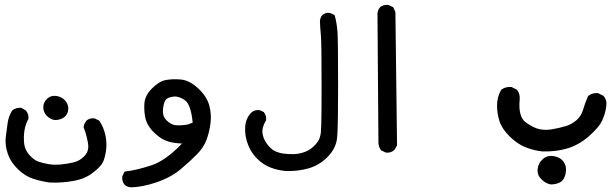

<svg xmlns="http://www.w3.org/2000/svg" viewBox="-20 -457 2540 795"><path d="M185.5 298.8Q150.9 293.9 118.7 283.7Q85.4 273.4 55.2 244.6Q24.4 215.3 12.2 179.7Q0 144 3.9 110.4Q7.8 77.1 11.7 51.8Q15.6 25.4 29.3 2L29.8 1L30.3 0.5Q44.9 -11.7 66.9 -10.7H67.9L69.3 -9.8L85 -1H85.9L86.4 0Q100.1 14.6 97.7 34.7V36.1L96.7 37.1Q85 58.6 81.1 84.5Q77.1 110.4 80.1 137.7Q83 163.6 101.1 184.1Q119.6 205.1 138.2 211.9Q157.7 218.8 181.2 222.7Q204.1 226.6 231 224.1Q257.8 221.7 284.7 215.3Q310.5 209.5 330.6 188Q350.1 167 344.2 135.3Q341.3 118.2 336.9 102.3Q332.5 86.4 326.7 71.3L326.2 69.8V68.4Q328.6 54.2 337.4 43.5V43L337.9 42.5Q351.6 30.8 370.6 33.2H371.6L372.6 33.7L389.2 41.5L390.6 42.5L391.6 43.5Q409.7 70.8 416.5 103Q422.9 134.8 419.4 163.1Q417.5 177.7 414.6 189.7Q411.6 201.7 407.7 211.4Q399.4 231.4 366.2 256.8Q350.1 270 329.6 278.8Q309.1 287.6 285.2 292Q237.8 300.8 186.5 298.8H186ZM206.5 40Q188.5 37.6 173.8 22.5Q166.5 15.1 162.8 6.1Q159.2 -2.9 159.2 -12.7Q159.2 -32.7 174.8 -47.9Q190.4 -63 213.9 -59.6Q236.3 -56.2 250.5 -40Q264.6 -23.4 262.5 -2.7Q260.3 18.1 244.6 29.3Q236.8 34.7 227.5 37.4Q218.3 40 207 40Z M521 318.4Q506.3 317.4 496.1 308.1L495.6 307.6Q489.7 300.8 487.5 292.2Q485.4 283.7 486.3 273.9V272.9L486.8 272L494.6 256.3L496.1 253.4L499.5 252.9Q522.5 250.5 549.8 243.9Q577.1 237.3 608.4 227.1Q666.5 207.5 733.9 137.2Q705.6 136.7 679.7 129.9Q646.5 120.6 618.7 92.3Q611.3 85.4 605.7 78.6Q600.1 71.8 595.7 64.7Q591.3 57.6 588.1 50.5Q585 43.5 583 36.6Q576.2 9.3 577.6 -25.4Q579.1 -61 608.9 -90.3Q637.7 -119.6 665.5 -125.5Q678.7 -127.9 694.3 -128.7Q710 -129.4 727.5 -127.9Q746.1 -126.5 764.2 -117.2Q782.2 -107.9 799.8 -91.8Q835.4 -59.1 846.2 -21.5Q856.4 15.1 851.6 53.7Q849.1 72.3 845 89.4Q840.8 106.4 835 122.1Q823.2 153.8 795.4 182.1Q767.6 210.4 728 243.7Q687.5 277.8 627.9 297.9Q598.1 308.1 571.5 313.2Q544.9 318.4 521.5 318.4ZM757.3 58.6 777.8 50.8Q774.4 14.2 766.6 -8.8Q758.8 -31.7 747.6 -40.5Q734.9 -49.8 723.1 -54Q711.4 -58.1 700.2 -57.1Q688.5 -56.2 680.7 -53.2Q672.9 -50.3 668 -45.9Q658.7 -36.1 655.3 -8.3Q651.9 19 663.6 34.2Q669.4 42 677.2 48.1Q685.1 54.2 694.3 58.1Q712.4 65.9 757.3 58.6Z M1162.6 251Q1129.4 248 1100.6 236.8Q1070.8 225.6 1045.4 200.7Q1036.6 191.9 1029.3 182.4Q1022 172.9 1016.4 162.4Q1010.7 151.9 1006.3 140.1Q993.2 105.5 995.1 69.8Q997.1 33.7 1020 9.8L1020.5 9.3Q1034.2 -3.4 1054.2 -1H1055.2L1056.2 -0.5L1070.8 6.3L1072.3 6.8L1072.8 7.8Q1083 20.5 1082 39.6V41L1081.1 42Q1063.5 71.8 1066.9 94.2Q1069.8 117.7 1085.4 138.7Q1090.3 145.5 1095.7 151.1Q1101.1 156.7 1106.2 160.9Q1111.3 165 1116.2 167.5Q1132.8 175.8 1151.9 178.7Q1171.4 181.6 1195.8 181.2Q1219.7 180.7 1244.1 171.4Q1268.1 162.1 1287.1 140.6Q1289.6 138.2 1291.5 135.3Q1293.5 132.3 1295.4 129.6Q1297.4 127 1299.1 124Q1300.8 121.1 1302 117.9Q1303.2 114.7 1304.2 111.6Q1305.2 108.4 1306.2 105Q1307.1 101.6 1307.6 98.1Q1308.1 94.7 1308.6 91.3Q1309.6 81.5 1310.3 55.7Q1311 29.8 1311.3 -12.2Q1311.5 -54.2 1311.5 -111.3Q1311.5 -196.8 1310.8 -247.6Q1310.1 -298.3 1308.6 -312Q1305.7 -340.3 1304.7 -370.1V-370.6Q1305.2 -373.5 1305.7 -376Q1306.2 -378.4 1306.9 -380.9Q1307.6 -383.3 1308.8 -385.7Q1310.1 -388.2 1311.5 -390.4Q1313 -392.6 1314.9 -394.5L1315.4 -395Q1327.1 -405.8 1346.2 -403.3H1347.2L1348.1 -402.8L1362.8 -396L1365.2 -395L1366.2 -392.1Q1370.6 -376.5 1373.3 -359.6Q1376 -342.8 1377.4 -325.2Q1379.9 -290 1379.9 -106.9Q1379.9 -70.3 1379.6 -39.6Q1379.4 -8.8 1379.2 16.6Q1378.9 42 1378.4 61.3Q1377.9 80.6 1377.2 94.5Q1376.5 108.4 1375.5 116.2Q1370.6 157.7 1336.9 192.4Q1302.7 227.1 1257.3 240.2Q1212.4 252.9 1163.1 251Z M1576.7 174.3 1560.1 166.5 1558.6 166 1557.6 164.6Q1546.9 150.4 1546.9 131.8L1543 -400.4V-400.9Q1543.9 -415.5 1553.2 -426.3V-426.8L1553.7 -427.2Q1567.4 -438.5 1587.4 -436.5H1588.4L1589.4 -436L1606 -428.2L1607.9 -427.2L1608.9 -425.3L1616.7 -408.7L1617.2 -407.7V-406.2L1624 143.6V145L1623 146.5L1614.3 162.1V163.1L1613.3 163.6Q1598.6 177.2 1578.6 174.8H1577.6Z M2259.8 306.6Q2238.3 302.2 2221.7 285.2Q2204.1 268.1 2206.1 243.7Q2208 219.7 2226.6 202.6Q2245.1 185.1 2272.9 189.5Q2286.1 191.4 2296.6 197.5Q2307.1 203.6 2314 213.4Q2327.6 232.9 2322.3 260.3Q2316.9 288.1 2299.8 297.4Q2283.7 306.6 2260.7 306.6H2260.3ZM2225.1 169.9Q2207 168 2189.7 163.6Q2172.4 159.2 2156.2 152.8Q2122.6 139.6 2090.8 108.4Q2058.1 76.2 2048.3 44.9Q2038.1 13.7 2038.1 -20.5Q2038.1 -55.2 2054.7 -84L2055.2 -85L2056.2 -85.9Q2073.2 -98.6 2097.2 -96.7H2098.1L2099.1 -96.2L2118.7 -86.4L2120.1 -85.9L2120.6 -85Q2133.8 -69.3 2131.8 -45.4Q2128.4 -8.3 2135 15.4Q2141.6 39.1 2157.2 49.8Q2190.9 73.7 2214.8 78.1Q2239.3 83 2267.1 78.1Q2281.2 75.7 2294.9 72.5Q2308.6 69.3 2321.8 65.4Q2334 62 2345.5 55.7Q2356.9 49.3 2367.2 40.5Q2387.2 22.9 2394.5 -3.4Q2402.8 -32.2 2414.6 -58.1L2415 -59.1L2416 -60.1Q2431.6 -73.2 2455.6 -71.3H2456.5L2457.5 -70.8L2477.1 -61L2478 -60.5L2479 -59.6Q2494.6 -42 2490.2 -15.6Q2486.3 14.2 2473.1 42.5Q2460 70.8 2418 107.4Q2376 144 2327.1 158.2Q2278.8 171.9 2225.6 169.9Z"/></svg>

Font: NaikaiFont
Style: SemiBold
Weight: 600
Version: Version 1.89